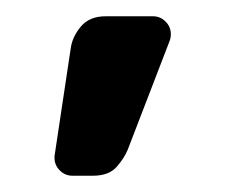

<svg xmlns="http://www.w3.org/2000/svg" viewBox="-20 -141 290 236"><path d="M67 -82Q69 -96 79.5 -108.5Q90 -121 110 -121H168Q177 -121 183.5 -114.5Q190 -108 190 -99Q190 -95 189 -92L137 43Q133 53 123.5 64Q114 75 94 75H69Q60 75 53.5 68.5Q47 62 47 53V51Z"/></svg>

Font: Rubik
Style: Regular
Weight: 400
Designer: Hubert & Fischer
Foundry: Hubert & Fischer
Version: Version 1.002; ttfautohint (v1.6)